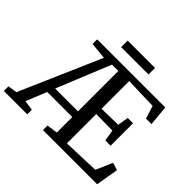

<svg xmlns="http://www.w3.org/2000/svg" viewBox="-234 -1142 1392 1392"><g transform="rotate(45 461.5 -446.5)"><path d="M-36 0V-47L34.5 -58L307 -683L178 -695.5V-743H876L890.5 -587H834L803.5 -686L556 -693.5V-409.5L723.5 -413L737.5 -496.5H792V-266.5H737.5L723.5 -353L556 -355.5V-54.5L837 -64.5L892 -192L950 -174L920.5 0H365V-47L448.5 -58V-217H191.5L127 -58L204 -47V0ZM214.5 -275.5H448.5V-689.5H383.5L329.5 -557.5ZM621 -893V-826H340.5V-893Z"/></g></svg>

Font: Merriweather 24pt
Style: Regular
Weight: 400
Designer: Eben Sorkin
Foundry: Eben Sorkin
Version: Version 2.100